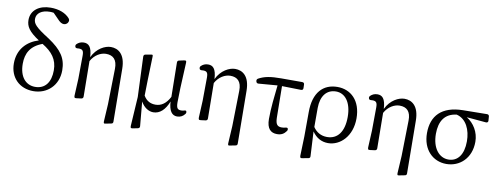

<svg xmlns="http://www.w3.org/2000/svg" viewBox="-76 -1236 4873 1874"><g transform="rotate(10 2360.5 -299.5)"><path d="M272 21C410 21 516 -79 516 -227C516 -347 463 -423 331 -511C190 -600 167 -631 167 -677C167 -733 218 -770 299 -770C312 -770 325 -769 336 -767L386 -716C412 -687 431 -675 452 -675C474 -675 493 -690 497 -714C498 -724 495 -731 489 -739C447 -787 379 -811 300 -811C185 -811 106 -751 106 -656C106 -591 137 -544 240 -476C124 -440 39 -353 39 -213C39 -74 134 21 272 21ZM125 -225C125 -326 164 -405 282 -449C381 -389 435 -322 435 -213C435 -97 382 -23 282 -23C190 -23 125 -95 125 -225Z M687 -403 685 -173 677 -7C677 3 678 9 681 13C684 17 691 17 701 16L747 10C759 8 766 1 766 -12L762 -363C797 -428 858 -461 910 -461C979 -461 1022 -424 1020 -331L1013 20L1003 191C1002 201 1004 207 1007 210C1010 213 1016 212 1026 210L1077 200C1089 198 1095 192 1095 179L1090 -344C1089 -489 1018 -535 945 -535C888 -535 806 -495 762 -402C757 -505 724 -532 677 -532C647 -532 624 -520 607 -503C600 -495 599 -487 602 -477C605 -467 613 -465 625 -465C629 -466 634 -466 638 -466C676 -466 687 -452 687 -403Z M1287 -100 1269 189C1268 200 1270 206 1274 209C1278 212 1283 212 1293 210L1342 200C1354 197 1360 190 1359 177L1337 -64C1368 -8 1415 21 1461 21C1525 21 1576 -25 1610 -112C1615 -20 1646 21 1697 21C1731 21 1756 6 1774 -18C1781 -27 1781 -35 1778 -44C1775 -52 1767 -52 1755 -48C1747 -46 1739 -44 1729 -44C1692 -44 1678 -56 1678 -118C1678 -196 1682 -285 1693 -508C1694 -519 1693 -525 1690 -528C1687 -532 1679 -532 1669 -530L1623 -520C1611 -518 1605 -511 1605 -498L1610 -158C1575 -90 1528 -56 1470 -56C1422 -56 1381 -74 1351 -125C1352 -219 1355 -316 1361 -510C1362 -521 1361 -526 1358 -529C1355 -532 1348 -531 1338 -529L1288 -520C1276 -518 1271 -509 1271 -497Z M1919 -403 1917 -173 1909 -7C1909 3 1910 9 1913 13C1916 17 1923 17 1933 16L1979 10C1991 8 1998 1 1998 -12L1994 -363C2029 -428 2090 -461 2142 -461C2211 -461 2254 -424 2252 -331L2245 20L2235 191C2234 201 2236 207 2239 210C2242 213 2248 212 2258 210L2309 200C2321 198 2327 192 2327 179L2322 -344C2321 -489 2250 -535 2177 -535C2120 -535 2038 -495 1994 -402C1989 -505 1956 -532 1909 -532C1879 -532 1856 -520 1839 -503C1832 -495 1831 -487 1834 -477C1837 -467 1845 -465 1857 -465C1861 -466 1866 -466 1870 -466C1908 -466 1919 -452 1919 -403Z M2400 -454 2401 -450C2404 -438 2412 -432 2424 -433L2611 -448C2599 -339 2585 -219 2585 -112C2585 -14 2626 21 2688 21C2730 21 2757 5 2779 -26C2785 -35 2785 -43 2782 -51C2779 -58 2771 -59 2759 -56C2748 -53 2736 -51 2722 -51C2681 -51 2661 -68 2659 -134L2655 -449L2845 -445C2858 -445 2865 -452 2865 -466L2864 -502C2864 -515 2855 -522 2843 -522H2634C2530 -522 2469 -511 2412 -480C2402 -474 2398 -466 2400 -454Z M2956 -245 2955 -3 2949 189C2949 200 2951 206 2955 209C2959 212 2964 211 2974 209L3030 199C3042 197 3049 190 3048 177L3035 -67C3075 -8 3129 21 3193 21C3314 21 3426 -88 3426 -264C3426 -442 3322 -535 3191 -535C3049 -535 2956 -439 2956 -245ZM3035 -111V-300C3036 -418 3091 -489 3185 -489C3273 -489 3339 -410 3339 -263C3339 -118 3278 -36 3173 -36C3113 -36 3066 -64 3035 -111Z M3597 -403 3595 -173 3587 -7C3587 3 3588 9 3591 13C3594 17 3601 17 3611 16L3657 10C3669 8 3676 1 3676 -12L3672 -363C3707 -428 3768 -461 3820 -461C3889 -461 3932 -424 3930 -331L3923 20L3913 191C3912 201 3914 207 3917 210C3920 213 3926 212 3936 210L3987 200C3999 198 4005 192 4005 179L4000 -344C3999 -489 3928 -535 3855 -535C3798 -535 3716 -495 3672 -402C3667 -505 3634 -532 3587 -532C3557 -532 3534 -520 3517 -503C3510 -495 3509 -487 3512 -477C3515 -467 3523 -465 3535 -465C3539 -466 3544 -466 3548 -466C3586 -466 3597 -452 3597 -403Z M4365 21C4496 21 4608 -76 4608 -241C4608 -337 4556 -419 4484 -463L4677 -446C4690 -445 4699 -453 4698 -466L4695 -508C4694 -520 4686 -527 4674 -527L4436 -524C4225 -521 4128 -415 4128 -244C4128 -79 4232 21 4365 21ZM4215 -252C4215 -376 4266 -458 4383 -471C4480 -447 4526 -344 4526 -231C4526 -98 4468 -25 4378 -25C4286 -25 4215 -109 4215 -252Z"/></g></svg>

Font: 寒蝉锦书宋 Text
Style: Regular
Weight: 400
Designer: 寒蝉锦书宋{Warren} 思源宋体{Ryoko NISHIZUKA 西塚涼子 (kana & ideographs); Frank Grießhammer (Latin, Greek & Cyrillic); Wenlong ZHANG 
Foundry: Adobe & ChillType
Version: Version 2.000;Glyphs 3.1.1 (3135)